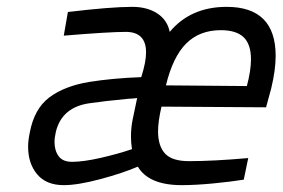

<svg xmlns="http://www.w3.org/2000/svg" viewBox="-20 -530 824 560"><path d="M62 -102Q62 -121 67 -144Q80 -213 124 -246Q168 -279 240 -291Q309 -302 392 -305Q406 -349 406 -377Q406 -437 347 -437Q298 -437 166 -426L178 -495Q303 -510 366 -510Q409 -510 438.5 -491Q468 -472 475 -437Q536 -510 641 -510Q784 -510 784 -367Q784 -326 771 -272L756 -217L451 -219Q441 -176 441 -147Q441 -104 461.5 -82Q482 -60 531 -60Q603 -60 704 -69L691 -6Q654 0 602 5Q550 10 510 10Q414 10 382 -44Q338 -25 272.5 -7.5Q207 10 166 10Q115 10 88.5 -21.5Q62 -53 62 -102ZM712 -357Q712 -401 690.5 -421.5Q669 -442 624 -442Q562 -442 523 -403Q484 -364 464 -281L700 -279Q712 -324 712 -357ZM365 -95Q362 -113 362 -131Q362 -156 366.5 -179.5Q371 -203 380 -244Q364 -242 355 -242Q282 -235 242 -229Q161 -218 143 -146Q139 -128 139 -116Q139 -91 151 -74.5Q163 -58 190 -58Q223 -58 273.5 -69.5Q324 -81 365 -95Z"/></svg>

Font: Cairo
Style: Italic
Weight: 400
Italic angle: -13°
Designer: Mohamed Gaber, Accademia di Belle Arti di Urbino and others
Foundry: Kief Type Foundry, Accademia di Belle Arti di Urbino and others
Version: Version 3.011